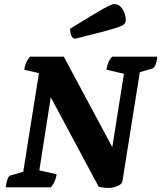

<svg xmlns="http://www.w3.org/2000/svg" viewBox="-20 -919 792 942"><path d="M519 3Q484 3 464 -3L229 -442L173 -83L258 -64Q255 -46 249 -31Q243 -16 230 0H8Q15 -53 31 -58L94 -76L171 -560L99 -577Q101 -595 107.5 -610Q114 -625 127 -641H293L531 -197L588 -557L502 -577Q505 -595 510.5 -610Q516 -625 530 -641H752Q749 -616 742.5 -600.5Q736 -585 728 -583L666 -565L581 -32Q579 -19 566.5 -11.5Q554 -4 539.5 -0.5Q525 3 519 3ZM349 -729Q336 -729 330 -744.5Q324 -760 324 -778Q386 -816 425.5 -840Q465 -864 487.5 -876.5Q510 -889 522 -894Q534 -899 542 -899Q565 -899 581 -874.5Q597 -850 597 -819Q597 -810 591 -802.5Q585 -795 562 -786.5Q539 -778 488.5 -764.5Q438 -751 349 -729Z"/></svg>

Font: Petrona ExtraBold
Style: Italic
Weight: 800
Italic angle: -9°
Designer: Ringo R. Seeber
Foundry: Ringo R. Seeber
Version: Version 2.001; ttfautohint (v1.8.3)